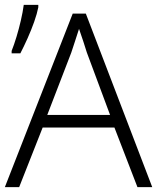

<svg xmlns="http://www.w3.org/2000/svg" viewBox="-20 -772 648 792"><path d="M547 0 452 -246H156L59 0H0L280 -716H334L608 0ZM434 -298 338 -556Q334 -570 324 -600Q314 -630 306 -653Q298 -627 289 -600.5Q280 -574 274 -555L175 -298ZM28 -552V-562Q38 -587 48 -620Q58 -653 66 -687.5Q74 -722 78 -752H138V-742Q133 -716 121 -682Q109 -648 93.5 -613.5Q78 -579 64 -552Z"/></svg>

Font: BC Sans Light
Style: Regular
Weight: 300
Designer: Monotype Design Team
Foundry: Monotype Imaging Inc.
Version: Version 2.000;GOOG;noto-source:20170915:90ef993387c0